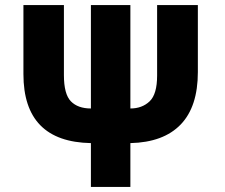

<svg xmlns="http://www.w3.org/2000/svg" viewBox="-20 -734 884 754"><path d="M337 0V-172Q72 -177 72 -443V-714H231V-439Q231 -364 258.5 -336Q286 -308 337 -308V-714H492V-308Q538 -308 567.5 -336Q597 -364 597 -437V-714H757V-451Q757 -315 689.5 -245Q622 -175 492 -172V0Z"/></svg>

Font: Noto Sans SemiCondensed ExtraBold
Style: Regular
Weight: 800
Width: 4
Designer: Monotype Design Team
Foundry: Monotype Imaging Inc.
Version: Version 2.013; ttfautohint (v1.8.4.7-5d5b)